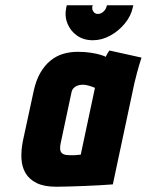

<svg xmlns="http://www.w3.org/2000/svg" viewBox="-20 -706 558 730"><path d="M487 -686H387L385 -681Q383 -671 373.5 -662Q364 -653 352 -653Q341 -653 335 -662Q329 -671 331 -681L333 -686H234L232 -678Q225 -645 236.5 -616.5Q248 -588 273 -570.5Q298 -553 333 -553Q367 -553 399 -570.5Q431 -588 454.5 -616.5Q478 -645 485 -678ZM518 -487 396 -514Q390 -506 386 -498Q382 -490 382 -490Q377 -493 362.5 -497.5Q348 -502 325.5 -505.5Q303 -509 275 -509Q247 -509 221 -501.5Q195 -494 172.5 -476Q150 -458 133 -428.5Q116 -399 107 -355L67 -170Q60 -135 61.5 -103.5Q63 -72 77 -48Q91 -24 119.5 -10Q148 4 194 4Q217 4 245.5 3Q274 2 303 1Q332 0 356 -1.5Q380 -3 394.5 -4Q409 -5 409 -5L491 -390Q495 -407 501.5 -431.5Q508 -456 518 -487ZM211 -163 251 -351Q253 -363 258.5 -369.5Q264 -376 271 -379Q278 -382 284.5 -383Q291 -384 295 -384Q300 -384 306 -383Q312 -382 318.5 -380Q325 -378 331 -376Q337 -374 341 -372L287 -118Q281 -118 275.5 -117Q270 -116 264.5 -116Q259 -116 254 -116Q249 -116 243 -116Q230 -116 221 -120Q212 -124 209.5 -134Q207 -144 211 -163Z"/></svg>

Font: Advent Pro ExtraBold
Style: Italic
Weight: 800
Italic angle: -12°
Version: Version 3.000